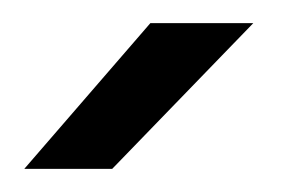

<svg xmlns="http://www.w3.org/2000/svg" viewBox="-20 -720 244 166"><path d="M1 -574H77L199 -700H110Z"/></svg>

Font: Unageo
Style: Light
Weight: 300
Designer: Richard Sepsi
Foundry: Richard Sepsi
Version: Version 2.000